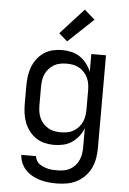

<svg xmlns="http://www.w3.org/2000/svg" viewBox="-64 -812 727 1081"><g transform="rotate(5 300.0 -271.5)"><path d="M297 223Q274 223 250 220.5Q226 218 203.5 211.5Q181 205 160 193.5Q139 182 122.5 165Q106 148 96.5 126Q87 104 86 80H169Q170 93 177 105Q184 117 195 124.5Q206 132 218.5 137Q231 142 244 145Q257 148 270.5 148.5Q284 149 297 149Q316 149 334 145.5Q352 142 368.5 132.5Q385 123 397 109Q409 95 416.5 77.5Q424 60 426.5 42Q429 24 429 5V-101Q420 -77 403.5 -55.5Q387 -34 365 -19Q343 -4 316.5 2Q290 8 263 8Q236 8 209.5 1.5Q183 -5 161 -20Q139 -35 122.5 -57Q106 -79 96.5 -104Q87 -129 83.5 -156Q80 -183 80 -210V-310Q80 -337 83.5 -364Q87 -391 96.5 -416Q106 -441 122.5 -463Q139 -485 161 -500Q183 -515 209.5 -521.5Q236 -528 263 -528Q290 -528 316.5 -522Q343 -516 365 -501Q387 -486 403.5 -464.5Q420 -443 429 -419V-520H512V5Q512 34 507 63Q502 92 489.5 118Q477 144 456.5 165Q436 186 410 199.5Q384 213 355 218Q326 223 297 223ZM296 -66Q315 -66 333.5 -69.5Q352 -73 368 -82.5Q384 -92 396.5 -106Q409 -120 416.5 -137Q424 -154 426.5 -172.5Q429 -191 429 -210V-310Q429 -329 426.5 -347.5Q424 -366 416.5 -383Q409 -400 396.5 -414Q384 -428 368 -437.5Q352 -447 333.5 -450.5Q315 -454 296 -454Q277 -454 258.5 -450.5Q240 -447 224 -437.5Q208 -428 195.5 -414Q183 -400 175.5 -383Q168 -366 165.5 -347.5Q163 -329 163 -310V-210Q163 -191 165.5 -172.5Q168 -154 175.5 -137Q183 -120 195.5 -106Q208 -92 224 -82.5Q240 -73 258.5 -69.5Q277 -66 296 -66ZM287 -579 239 -621 371 -766 430 -714Z"/></g></svg>

Font: Iosevka Extended
Style: Regular
Weight: 400
Width: 7
Monospace: yes
Designer: Belleve Invis
Foundry: Belleve Invis
Version: Version 32.5.0; ttfautohint (v1.8.4)